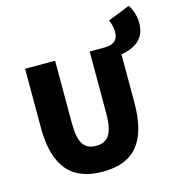

<svg xmlns="http://www.w3.org/2000/svg" viewBox="-122 -944 988 1063"><g transform="rotate(-15 372.0 -413.0)"><path d="M338 12C520 12 604 -92 604 -314V-589C694 -605 744 -648 744 -732C744 -776 728 -816 712 -838L586 -788C593 -773 602 -748 602 -720C602 -657 556 -650 522 -650H438V-294C438 -178 406 -136 338 -136C270 -136 240 -178 240 -294V-650H68V-314C68 -92 156 12 338 12Z"/></g></svg>

Font: Giro Sans Black
Style: Regular
Weight: 900
Designer: Paul D. Hunt
Foundry: Adobe Systems Incorporated
Version: Version 1.000;PS 1.0;hotconv 1.0.88;makeotf.lib2.5.647800